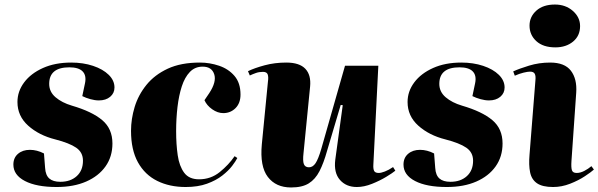

<svg xmlns="http://www.w3.org/2000/svg" viewBox="-20 -811 2640 847"><path d="M246 -9Q291 -9 318.5 -34Q346 -59 346 -102Q346 -139 316 -159.5Q286 -180 224 -196Q152 -214 104.5 -256.5Q57 -299 57 -361Q57 -408 86.5 -447.5Q116 -487 169.5 -511Q223 -535 294 -535Q347 -535 390.5 -520.5Q434 -506 459.5 -481Q485 -456 485 -425Q485 -400 466 -384Q447 -368 416 -368Q399 -368 379 -373.5Q359 -379 343 -387L355 -444Q362 -478 344.5 -496Q327 -514 286 -514Q197 -514 197 -441Q197 -406 225 -382Q253 -358 297 -345Q386 -319 431 -281Q476 -243 476 -178Q476 -120 445.5 -77Q415 -34 360 -10Q305 14 230 14Q141 14 90 -12.5Q39 -39 39 -85Q39 -115 59.5 -132.5Q80 -150 112 -150Q143 -150 174 -134L179 -70Q181 -38 197.5 -23.5Q214 -9 246 -9Z M862 -535Q905 -535 946.5 -521Q988 -507 1014.5 -476Q1041 -445 1041 -394Q1041 -356 1019 -334Q997 -312 965 -312Q940 -312 916 -329Q892 -346 882 -369L903 -400Q936 -450 925 -483.5Q914 -517 874 -517Q840 -517 817.5 -493.5Q795 -470 782 -430Q769 -390 763 -339Q757 -288 757 -233Q757 -174 764 -126Q771 -78 792.5 -49Q814 -20 858 -20Q910 -20 949.5 -52Q989 -84 1015 -122L1027 -114Q1020 -100 1004 -79Q988 -58 960.5 -36.5Q933 -15 893 -0.5Q853 14 799 14Q728 14 673.5 -13Q619 -40 588.5 -95Q558 -150 558 -234Q558 -286 574 -339Q590 -392 626 -436.5Q662 -481 720 -508Q778 -535 862 -535Z M1074 -497Q1103 -511 1147.5 -523Q1192 -535 1243 -535Q1301 -535 1327 -507.5Q1353 -480 1348 -429L1319 -136Q1315 -101 1320.5 -87Q1326 -73 1343 -73Q1360 -73 1372 -91Q1384 -109 1397 -153L1502 -521H1649L1627 -84Q1626 -66 1630.5 -57Q1635 -48 1651 -48Q1661 -48 1678 -54.5Q1695 -61 1714 -74L1724 -58Q1712 -48 1684 -31Q1656 -14 1621 0Q1586 14 1554 14Q1507 14 1479.5 -17.5Q1452 -49 1459 -106L1492 -347L1483 -348L1423 -146Q1408 -92 1389.5 -56Q1371 -20 1342 -2Q1313 16 1264 16Q1197 16 1161.5 -30.5Q1126 -77 1135 -174L1162 -451Q1165 -471 1161 -482.5Q1157 -494 1140 -494Q1123 -494 1109 -489Q1095 -484 1082 -478Z M1967 -9Q2012 -9 2039.5 -34Q2067 -59 2067 -102Q2067 -139 2037 -159.5Q2007 -180 1945 -196Q1873 -214 1825.5 -256.5Q1778 -299 1778 -361Q1778 -408 1807.5 -447.5Q1837 -487 1890.5 -511Q1944 -535 2015 -535Q2068 -535 2111.5 -520.5Q2155 -506 2180.5 -481Q2206 -456 2206 -425Q2206 -400 2187 -384Q2168 -368 2137 -368Q2120 -368 2100 -373.5Q2080 -379 2064 -387L2076 -444Q2083 -478 2065.5 -496Q2048 -514 2007 -514Q1918 -514 1918 -441Q1918 -406 1946 -382Q1974 -358 2018 -345Q2107 -319 2152 -281Q2197 -243 2197 -178Q2197 -120 2166.5 -77Q2136 -34 2081 -10Q2026 14 1951 14Q1862 14 1811 -12.5Q1760 -39 1760 -85Q1760 -115 1780.5 -132.5Q1801 -150 1833 -150Q1864 -150 1895 -134L1900 -70Q1902 -38 1918.5 -23.5Q1935 -9 1967 -9Z M2316 -698Q2316 -737 2346 -764Q2376 -791 2428 -791Q2475 -791 2507 -763Q2539 -735 2539 -696Q2539 -653 2508 -627.5Q2477 -602 2430 -602Q2376 -602 2346 -629.5Q2316 -657 2316 -698ZM2342 -457Q2344 -476 2339 -485.5Q2334 -495 2318 -495Q2308 -495 2289.5 -490.5Q2271 -486 2251 -477L2244 -496Q2270 -508 2314 -521.5Q2358 -535 2407 -535Q2471 -535 2498.5 -499Q2526 -463 2522 -403L2501 -101Q2499 -72 2503 -60Q2507 -48 2524 -48Q2540 -48 2557.5 -57Q2575 -66 2589 -78L2600 -63Q2588 -52 2560 -33.5Q2532 -15 2495 -0.5Q2458 14 2420 14Q2373 14 2349 -2.5Q2325 -19 2318.5 -51Q2312 -83 2316 -129Z"/></svg>

Font: Literata 72pt ExtraBold
Style: Italic
Weight: 800
Italic angle: -2°
Designer: Latin by Veronika Burian and Jose Scaglione. Greek by Irene Vlachou. Cyrillic by Vera Evstafieva
Foundry: TypeTogether
Version: Version 3.002